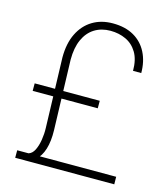

<svg xmlns="http://www.w3.org/2000/svg" viewBox="-108 -806 781 892"><g transform="rotate(15 282.5 -360.5)"><path d="M524.4 0H47.9V-36.1H523.9ZM358.9 -321.3H45.9V-357.4H358.9ZM178.7 -507.3 189 -170.4Q190.4 -117.2 178.7 -79.3Q167 -41.5 143.1 -21.5L102.5 -36.1Q120.1 -41.5 130.6 -62.7Q141.1 -84 145.8 -113.3Q150.4 -142.6 149.4 -170.4L139.2 -507.3Q139.2 -574.7 162.6 -622.3Q186 -669.9 227.8 -695.3Q269.5 -720.7 325.2 -720.7Q385.3 -720.7 426.8 -696.8Q468.3 -672.9 490 -630.1Q511.7 -587.4 511.7 -531.7H472.2Q472.2 -585.9 451.9 -619.6Q431.6 -653.3 397.9 -668.9Q364.3 -684.6 323.7 -684.6Q279.8 -684.6 247.1 -664.1Q214.4 -643.6 196.5 -604Q178.7 -564.5 178.7 -507.3Z"/></g></svg>

Font: Roboto ExtraLight
Style: Regular
Weight: 250
Designer: Christian Robertson
Foundry: Google
Version: Version 3.009; 2024